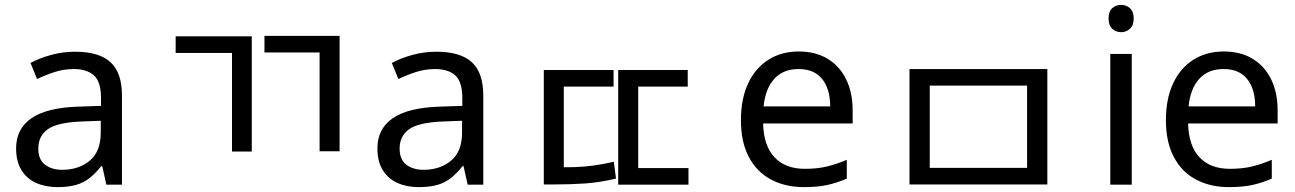

<svg xmlns="http://www.w3.org/2000/svg" viewBox="-20 -757 5308 787"><path d="M288 -545Q386 -545 433 -502Q480 -459 480 -365V0H416L399 -76H395Q372 -47 347.5 -27.5Q323 -8 291.5 1Q260 10 215 10Q167 10 128.5 -7Q90 -24 68 -59.5Q46 -95 46 -149Q46 -229 109 -272.5Q172 -316 303 -320L394 -323V-355Q394 -422 365 -448Q336 -474 283 -474Q241 -474 203 -461.5Q165 -449 132 -433L105 -499Q140 -518 188 -531.5Q236 -545 288 -545ZM314 -259Q214 -255 175.5 -227Q137 -199 137 -148Q137 -103 164.5 -82Q192 -61 235 -61Q303 -61 348 -98.5Q393 -136 393 -214V-262Z M700 -608H1012V-136H931V-540H700ZM1064 -610H1372V-137H1290V-542H1064Z M1769 -545Q1867 -545 1914 -502Q1961 -459 1961 -365V0H1897L1880 -76H1876Q1853 -47 1828.5 -27.5Q1804 -8 1772.5 1Q1741 10 1696 10Q1648 10 1609.5 -7Q1571 -24 1549 -59.5Q1527 -95 1527 -149Q1527 -229 1590 -272.5Q1653 -316 1784 -320L1875 -323V-355Q1875 -422 1846 -448Q1817 -474 1764 -474Q1722 -474 1684 -461.5Q1646 -449 1613 -433L1586 -499Q1621 -518 1669 -531.5Q1717 -545 1769 -545ZM1795 -259Q1695 -255 1656.5 -227Q1618 -199 1618 -148Q1618 -103 1645.5 -82Q1673 -61 1716 -61Q1784 -61 1829 -98.5Q1874 -136 1874 -214V-262Z M2209 -470H2495V-402H2291V-38H2209ZM2514 -470H2799V-402H2596V-38H2514ZM2514 -68H2802V0H2514ZM2209 -71H2255Q2296 -71 2334.5 -72Q2373 -73 2413 -78.5Q2453 -84 2496 -94L2505 -25Q2438 -9 2378 -5Q2318 -1 2255 -1H2209Z M3254 -546Q3323 -546 3372.5 -516Q3422 -486 3448.5 -431.5Q3475 -377 3475 -304V-251H3108Q3110 -160 3154.5 -112.5Q3199 -65 3279 -65Q3330 -65 3369.5 -74.5Q3409 -84 3451 -102V-25Q3410 -7 3370 1.5Q3330 10 3275 10Q3199 10 3140.5 -21Q3082 -52 3049.5 -113.5Q3017 -175 3017 -264Q3017 -352 3046.5 -415Q3076 -478 3129.5 -512Q3183 -546 3254 -546ZM3253 -474Q3190 -474 3153.5 -433.5Q3117 -393 3110 -321H3383Q3383 -367 3369 -401Q3355 -435 3326.5 -454.5Q3298 -474 3253 -474Z M3708 -474H4273V-1H3708ZM4190 -406H3791V-69H4190Z M4619 -536V0H4531V-536ZM4576 -737Q4596 -737 4611.5 -723.5Q4627 -710 4627 -681Q4627 -653 4611.5 -639Q4596 -625 4576 -625Q4554 -625 4539 -639Q4524 -653 4524 -681Q4524 -710 4539 -723.5Q4554 -737 4576 -737Z M4996 -546Q5065 -546 5114.5 -516Q5164 -486 5190.5 -431.5Q5217 -377 5217 -304V-251H4850Q4852 -160 4896.5 -112.5Q4941 -65 5021 -65Q5072 -65 5111.5 -74.5Q5151 -84 5193 -102V-25Q5152 -7 5112 1.5Q5072 10 5017 10Q4941 10 4882.5 -21Q4824 -52 4791.5 -113.5Q4759 -175 4759 -264Q4759 -352 4788.5 -415Q4818 -478 4871.5 -512Q4925 -546 4996 -546ZM4995 -474Q4932 -474 4895.5 -433.5Q4859 -393 4852 -321H5125Q5125 -367 5111 -401Q5097 -435 5068.5 -454.5Q5040 -474 4995 -474Z"/></svg>

Font: korean25
Style: Book
Weight: 400
Designer: Jelle Bosma - Monotype Design Team
Foundry: Monotype Imaging Inc.
Version: Version 2.003